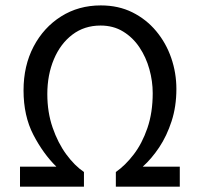

<svg xmlns="http://www.w3.org/2000/svg" viewBox="-20 -697 747 717"><path d="M54.7 0V-74.7H190.4Q141.6 -122.6 104.7 -193.4Q67.9 -264.2 67.9 -359.4Q67.9 -451.7 105.5 -523.2Q143.1 -594.7 208.3 -635.7Q273.4 -676.8 356.4 -676.8Q422.4 -676.8 474.4 -650.9Q526.4 -625 563.2 -580.8Q600.1 -536.6 619.4 -480.7Q638.7 -424.8 638.7 -364.7Q638.7 -299.3 620.8 -244.4Q603 -189.5 574.5 -146.7Q545.9 -104 513.2 -74.7H651.4V0H412.6V-54.7Q447.8 -79.1 479.2 -120.1Q510.7 -161.1 530.5 -218.8Q550.3 -276.4 550.3 -349.1Q550.3 -394 537.8 -438.7Q525.4 -483.4 500.7 -520.3Q476.1 -557.1 439.7 -579.3Q403.3 -601.6 355.5 -601.6Q294.9 -601.6 250.2 -567.6Q205.6 -533.7 181.2 -475.6Q156.7 -417.5 156.7 -345.7Q156.7 -277.8 176.5 -220.5Q196.3 -163.1 227.5 -120.6Q258.8 -78.1 293.5 -54.7V0Z"/></svg>

Font: Shanti
Style: Regular
Weight: 400
Designer: Vernon Adams
Foundry: Vernon Adams
Version: Version 1.100; ttfautohint (v1.8.4)